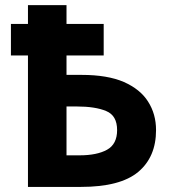

<svg xmlns="http://www.w3.org/2000/svg" viewBox="-20 -734 678 754"><path d="M241.2 -713.9V-640.1H387.2V-516.1H241.2V-439.9H300.8Q401.9 -439.9 466.3 -412.1Q531.2 -383.3 561.5 -335Q592.8 -286.1 592.8 -223.1Q592.8 -117.2 522.5 -58.6Q452.1 0 297.9 0H89.8V-516.1H22.9V-640.1H89.8V-713.9ZM279.8 -315.9H241.2V-124H292Q360.8 -124 400.4 -146Q439.9 -168 439.9 -223.1Q439.9 -280.3 397 -297.9Q354.5 -315.9 279.8 -315.9Z"/></svg>

Font: Droid Sans Thai
Style: Bold
Weight: 700
Designer: Steve Matteson
Foundry: Ascender Corporation
Version: Version 1.00